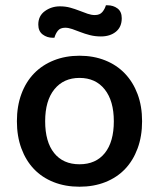

<svg xmlns="http://www.w3.org/2000/svg" viewBox="-20 -693 602 727"><path d="M518 -234Q518 -177 501 -131Q484 -85 453.5 -53Q423 -21 379 -3.5Q335 14 281 14Q227 14 183 -3.5Q139 -21 108.5 -53Q78 -85 61 -131Q44 -177 44 -234Q44 -291 61 -337Q78 -383 109 -415Q140 -447 184 -464.5Q228 -482 281 -482Q334 -482 378 -464.5Q422 -447 453 -414.5Q484 -382 501 -336.5Q518 -291 518 -234ZM281 -398Q221 -398 186 -355Q151 -312 151 -234Q151 -156 185 -113.5Q219 -71 281 -71Q343 -71 377 -113.5Q411 -156 411 -234Q411 -311 376.5 -354.5Q342 -398 281 -398ZM207 -669Q228 -669 246 -664Q264 -659 280.5 -652.5Q297 -646 311.5 -641Q326 -636 339 -636Q358 -636 367.5 -647.5Q377 -659 381 -673H387Q409 -673 425 -661Q441 -649 441 -624Q441 -591 419 -573Q397 -555 362 -555Q340 -555 320.5 -560Q301 -565 284.5 -571.5Q268 -578 253.5 -583Q239 -588 227 -588Q208 -588 199 -576.5Q190 -565 186 -550H180Q158 -550 141.5 -562.5Q125 -575 125 -600Q125 -633 150 -651Q175 -669 207 -669Z"/></svg>

Font: Baloo Thambi 2 Medium
Style: Regular
Weight: 500
Designer: Aadarsh Rajan and Ek Type
Foundry: Ek Type
Version: Version 1.640;hotconv 1.0.111;makeotfexe 2.5.65597; ttfautoh